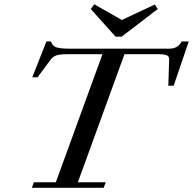

<svg xmlns="http://www.w3.org/2000/svg" viewBox="-20 -895 919 915"><path d="M530.8 -720.2 412.6 -852.1 429.2 -874.5 560.5 -799.8 717.8 -873.5 731.9 -852.1 559.6 -720.2ZM131.8 0 141.6 -26.4H246.1L468.3 -636.7H296.4Q266.6 -636.7 249.8 -631.3Q232.9 -626 222.2 -611.8L159.2 -526.9H133.8L201.2 -697.3H223.1Q229.5 -675.8 249 -669.4Q268.6 -663.1 309.6 -663.1H787.1Q828.6 -663.1 845.2 -697.3H879.4L807.6 -486.3H782.2L786.1 -611.8Q786.6 -626 775.1 -631.3Q763.7 -636.7 737.8 -636.7H573.2L351.1 -26.4H483.9L474.1 0Z"/></svg>

Font: Elstob Medium
Style: Italic
Weight: 500
Italic angle: -20°
Designer: Peter S. Baker
Version: Version 1.015